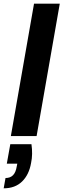

<svg xmlns="http://www.w3.org/2000/svg" viewBox="-35 -740 345 1044"><path d="M24 0 150 -720H290L164 0ZM-15 284 -5 228Q21 228 36 212.5Q51 197 56 165L59 150H2L21 44H136Q140 71 139.5 97Q139 123 134 146Q123 210 85 247Q47 284 -15 284Z"/></svg>

Font: DM Sans 10pt ExtraBold
Style: Italic
Weight: 800
Italic angle: -10°
Version: Version 4.004;gftools[0.9.30]